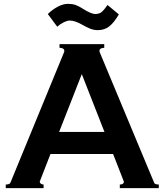

<svg xmlns="http://www.w3.org/2000/svg" viewBox="-20 -980 857 1000"><path d="M783 -28Q786 -19 807 -19V0H604V-19Q617 -19 622 -25Q627 -31 624 -37L569 -178H243L188 -37L187 -34Q187 -28 192.5 -23.5Q198 -19 207 -19V0H10V-19Q30 -19 34 -28L312 -704Q315 -710 315 -715Q315 -724 307 -727.5Q299 -731 290 -731V-750H523V-731Q514 -731 506 -727.5Q498 -724 498 -715Q498 -710 501 -704ZM406 -594 288 -293H524ZM343 -873Q331 -873 313 -864.5Q295 -856 278 -841L229 -907Q255 -932 282.5 -946Q310 -960 334 -960Q356 -960 372.5 -954.5Q389 -949 409 -936Q455 -907 475 -907Q497 -907 509.5 -917.5Q522 -928 540 -954L599 -905Q574 -862 549 -842.5Q524 -823 489 -823Q468 -823 447.5 -831.5Q427 -840 405 -853Q369 -873 343 -873Z"/></svg>

Font: Aoboshi One
Style: Regular
Weight: 400
Designer: IKIMOJI
Foundry: Natsumi Matsuba
Version: Version 1.000; ttfautohint (v1.8.3)